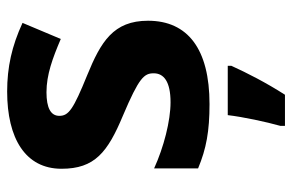

<svg xmlns="http://www.w3.org/2000/svg" viewBox="-160 -436 817 537"><g transform="rotate(-90 248.5 -167.5)"><path d="M459 -162C459 -259 400 -294 307 -332C211 -371 193 -384 193 -410C193 -434 215 -446 259 -446C308 -446 354 -429 408 -406L453 -513C388 -543 329 -556 261 -556C130 -556 45 -505 45 -404C45 -311 91 -275 194 -232C300 -187 312 -173 312 -146C312 -118 289 -99 231 -99C179 -99 105 -118 46 -145V-22C101 1 150 10 226 10C380 10 459 -51 459 -162ZM333 71V61H195C190 104 176 169 165 208V221H252C286 168 313 115 333 71Z"/></g></svg>

Font: Noto Sans Bassa Vah
Style: Bold
Weight: 700
Designer: Monotype Design Team
Foundry: Monotype Imaging Inc.
Version: Version 2.002